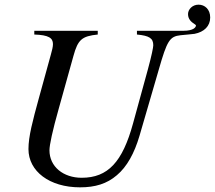

<svg xmlns="http://www.w3.org/2000/svg" viewBox="-20 -785 921 823"><path d="M567 -653V-637C620 -632 637 -621 637 -591C637 -582 630 -547 614 -488L550 -255C505 -91 443 -23 330 -23C252 -23 192 -70 192 -141C192 -163 205 -225 232 -320L295 -546C314 -615 331 -630 399 -637V-653H127V-637C189 -635 207 -622 207 -596C207 -584 203 -569 198 -551L146 -362C120 -267 102 -200 102 -146C102 -51 192 18 323 18C388 18 438 3 481 -34C524 -70 556 -128 578 -203L661 -488C696 -610 707 -629 754 -634C782 -637 801 -638 814 -640C855 -648 881 -673 881 -710C881 -745 858 -765 831 -765C804 -765 786 -744 786 -725C786 -690 820 -682 820 -676C820 -669 811 -653 766 -653Z"/></svg>

Font: XITS
Style: Italic
Weight: 400
Italic angle: -16.33°
Designer: MicroPress Inc., with final additions and corrections provided by Coen Hoffman, Elsevier (retired)
Version: Version 1.107